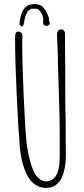

<svg xmlns="http://www.w3.org/2000/svg" viewBox="-20 -903 412 942"><path d="M131 -17Q118 -32 108 -54Q98 -76 92 -98Q82 -132 77 -183L75 -214Q75 -224 74.5 -227Q74 -230 74 -231Q69 -280 61.5 -447Q54 -614 54 -707V-714V-722Q54 -748 69 -748Q90 -748 90 -724V-717L89 -709Q89 -593 96 -434.5Q103 -276 110 -206Q115 -162 127 -116Q135 -85 144.5 -64Q154 -43 169 -29Q187 -13 204 -13Q221 -13 234.5 -21Q248 -29 255 -42Q262 -53 266.5 -70.5Q271 -88 272 -104Q273 -114 273 -137V-251Q273 -327 269 -438L265 -566L263 -651Q260 -707 260 -736Q260 -747 266 -753Q272 -759 280 -759Q288 -759 293.5 -753Q299 -747 299 -736V-660Q299 -610 300 -570V-480Q300 -383 302 -310Q303 -236 303 -144Q303 -119 301 -100Q299 -81 293 -60Q287 -36 276.5 -19.5Q266 -3 249 8Q230 19 207 19Q184 19 164 9Q144 -1 131 -17ZM76 -781Q76 -817 91 -849Q109 -883 149 -883Q170 -883 186 -873Q191 -870 206 -848Q206 -846 214 -831Q221 -811 221 -813L219 -806L222 -799L224 -790Q224 -784 219.5 -780Q215 -776 209 -776Q191 -776 191 -795L192 -803V-809Q192 -824 181 -842Q170 -860 158 -860H133L122 -852Q105 -840 97 -788Q94 -774 87 -772Z"/></svg>

Font: Amatic SC
Style: Regular
Weight: 400
Designer: Multiple Designers
Foundry: Vernon Adams
Version: Version 2.505